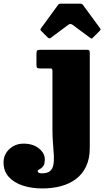

<svg xmlns="http://www.w3.org/2000/svg" viewBox="-185 -800 605 1080"><path d="M82.5 -590Q92 -580.5 100.5 -587L199 -660.5Q211 -669.5 224 -660L321.5 -587.5Q328 -583 330 -582.8Q332 -582.5 337.5 -588L374.5 -625Q378.5 -629 380.5 -632.8Q382.5 -636.5 378.5 -640L282.5 -771Q279 -776.5 274.2 -778Q269.5 -779.5 259.5 -779.5H167Q156 -779.5 150.2 -778.2Q144.5 -777 140.5 -771L46.5 -642Q42 -635.5 42.2 -633Q42.5 -630.5 48 -625ZM98 -415Q106.5 -415 108.2 -411Q110 -407 110 -398.5V-70Q110 -29 113.2 8Q116.5 45 118 75.5Q119.5 106 115 128.2Q110.5 150.5 95.8 162.8Q81 175 51 175Q37.5 175 32.2 171.5Q27 168 27 162Q27 156.5 37 152.2Q47 148 57 136.2Q67 124.5 67 96Q67 62 34 35Q1 8 -53 8Q-99.5 8 -132.2 38.5Q-165 69 -165 114Q-165 162.5 -135.8 195Q-106.5 227.5 -57 243.8Q-7.5 260 53 260Q109.5 260 158 247Q206.5 234 242.8 206.5Q279 179 299.5 135.8Q320 92.5 320 32V-499.5Q320 -512.5 317.2 -516.2Q314.5 -520 302 -520H45Q28.5 -520 24.2 -516Q20 -512 20 -494.5V-437.5Q20 -423 23.5 -419Q27 -415 41 -415Z"/></svg>

Font: Besley Black
Style: Regular
Weight: 900
Designer: Owen Earl
Foundry: indestructible type*
Version: Version 2.001